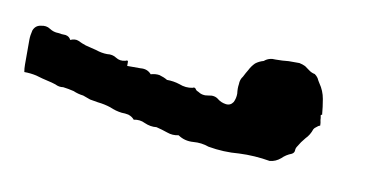

<svg xmlns="http://www.w3.org/2000/svg" viewBox="-518 -786 550 275"><g transform="rotate(10 -243.0 -649.0)"><path d="M-109.4 -721.7Q-108.4 -721.7 -107.4 -721.7Q-103.5 -721.7 -99.6 -721.7Q-94.7 -720.7 -90.8 -718.8Q-86.9 -715.8 -84 -713.9Q-80.1 -710.9 -75.2 -710Q-72.3 -708 -70.3 -705.1Q-68.4 -701.2 -66.4 -698.2Q-59.6 -688.5 -57.6 -676.8Q-55.7 -666 -54.7 -654.3Q-54.7 -654.3 -55.7 -654.3Q-55.7 -654.3 -56.6 -653.3Q-55.7 -649.4 -55.7 -646.5Q-54.7 -642.6 -54.7 -638.7Q-57.6 -637.7 -59.6 -635.7Q-62.5 -633.8 -63.5 -631.8Q-66.4 -623 -72.3 -617.2Q-78.1 -610.4 -82 -603.5Q-84 -600.6 -84 -597.7Q-84 -593.8 -87.9 -591.8Q-95.7 -588.9 -101.6 -583Q-108.4 -577.1 -117.2 -576.2Q-139.6 -580.1 -162.1 -579.1Q-184.6 -577.1 -207 -581.1Q-217.8 -585 -229.5 -584Q-242.2 -583 -252 -589.8Q-260.7 -587.9 -268.6 -590.8Q-277.3 -593.8 -285.2 -595.7Q-293.9 -594.7 -302.7 -598.6Q-310.5 -602.5 -319.3 -600.6Q-322.3 -604.5 -328.1 -606.4Q-333 -607.4 -337.9 -607.4Q-346.7 -608.4 -355.5 -612.3Q-364.3 -615.2 -374 -616.2Q-379.9 -617.2 -385.7 -618.2Q-390.6 -620.1 -396.5 -622.1Q-404.3 -623 -411.1 -626Q-418.9 -627.9 -426.8 -628.9Q-432.6 -627.9 -438.5 -630.9Q-444.3 -632.8 -449.2 -633.8Q-458 -635.7 -467.8 -638.7Q-476.6 -640.6 -485.4 -640.6Q-486.3 -645.5 -486.3 -651.4Q-486.3 -656.2 -486.3 -662.1Q-486.3 -664.1 -486.3 -667Q-486.3 -668.9 -486.3 -670.9Q-486.3 -671.9 -486.3 -671.9Q-486.3 -671.9 -486.3 -671.9Q-486.3 -672.9 -486.3 -673.8Q-486.3 -675.8 -486.3 -676.8Q-486.3 -679.7 -486.3 -681.6Q-486.3 -684.6 -486.3 -687.5Q-486.3 -693.4 -484.4 -701.2Q-481.4 -709 -473.6 -710Q-465.8 -711.9 -460 -708Q-454.1 -704.1 -447.3 -704.1Q-442.4 -703.1 -436.5 -703.1Q-430.7 -702.1 -428.7 -697.3Q-421.9 -700.2 -417 -698.2Q-411.1 -695.3 -405.3 -693.4Q-397.5 -691.4 -389.6 -689.5Q-380.9 -686.5 -373 -686.5Q-365.2 -687.5 -359.4 -683.6Q-353.5 -679.7 -345.7 -681.6Q-341.8 -683.6 -341.8 -680.7Q-341.8 -677.7 -341.8 -674.8Q-333 -674.8 -322.3 -674.8Q-312.5 -675.8 -306.6 -668.9Q-299.8 -670.9 -293.9 -669.9Q-287.1 -668 -282.2 -665Q-272.5 -665 -263.7 -662.1Q-253.9 -658.2 -244.1 -660.2Q-241.2 -662.1 -239.3 -659.2Q-238.3 -657.2 -235.4 -656.2Q-228.5 -651.4 -219.7 -653.3Q-210.9 -655.3 -205.1 -650.4Q-200.2 -646.5 -193.4 -645.5Q-186.5 -644.5 -182.6 -650.4Q-179.7 -656.2 -179.7 -663.1Q-180.7 -670.9 -179.7 -676.8Q-179.7 -683.6 -175.8 -688.5Q-172.9 -694.3 -169.9 -699.2Q-167 -705.1 -162.1 -710Q-157.2 -713.9 -150.4 -715.8Q-143.6 -721.7 -133.8 -720.7Q-124 -720.7 -115.2 -721.7Q-115.2 -721.7 -115.2 -721.7Q-114.3 -721.7 -112.3 -721.7Q-110.4 -721.7 -109.4 -721.7Z"/></g></svg>

Font: YzWr
Style: Regular
Weight: 400
Version: Version 1.0